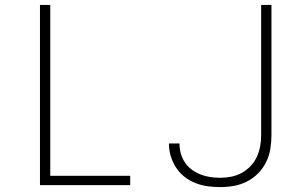

<svg xmlns="http://www.w3.org/2000/svg" viewBox="-20 -755 1240 783"><path d="M143 0V-735H185V-38H511V0ZM878 8Q852 8 826.5 4.5Q801 1 777 -8.5Q753 -18 732.5 -34Q712 -50 698 -71.5Q684 -93 676.5 -118Q669 -143 669 -168V-170H712V-169Q712 -148 717.5 -128.5Q723 -109 734.5 -92Q746 -75 762.5 -63Q779 -51 798 -43.5Q817 -36 837.5 -33Q858 -30 878 -30Q901 -30 923.5 -34.5Q946 -39 966 -50Q986 -61 1002 -78Q1018 -95 1027.5 -115.5Q1037 -136 1041 -159Q1045 -182 1045 -205V-735H1087V-205Q1087 -176 1082.5 -148Q1078 -120 1065.5 -94.5Q1053 -69 1033 -48.5Q1013 -28 987.5 -15Q962 -2 934 3Q906 8 878 8Z"/></svg>

Font: Iosevka Aile Extralight
Style: Regular
Weight: 200
Designer: Belleve Invis
Foundry: Belleve Invis
Version: Version 31.1.0; ttfautohint (v1.8.4)